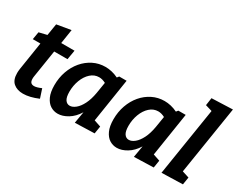

<svg xmlns="http://www.w3.org/2000/svg" viewBox="-101 -1215 2049 1663"><g transform="rotate(30 923.0 -383.5)"><path d="M348 -24Q264 12 197 12Q138 12 101.5 -19Q65 -50 65 -118Q65 -136 68 -159L112 -440H36L49 -516L128 -535L147 -652L288 -676L266 -534H399L383 -440H250L207 -167Q206 -162 205.5 -155.5Q205 -149 205 -143Q205 -116 216 -104.5Q227 -93 248 -93Q262 -93 280.5 -98.5Q299 -104 319 -113Z M544 12Q504 12 471 -9Q438 -30 417.5 -74.5Q397 -119 397 -189Q397 -263 420 -328Q443 -393 484.5 -442Q526 -491 582 -519Q638 -547 703 -547Q734 -547 766.5 -539.5Q799 -532 832 -516L846 -534H920L852 -99L920 -76L908 -1L713 5L733 -111Q695 -50 643.5 -19Q592 12 544 12ZM600 -100Q628 -100 658 -124.5Q688 -149 712 -196.5Q736 -244 748 -313L766 -424Q732 -442 700 -442Q653 -442 616 -408.5Q579 -375 558.5 -320.5Q538 -266 538 -205Q538 -150 555 -125Q572 -100 600 -100Z M1135 12Q1095 12 1062 -9Q1029 -30 1008.5 -74.5Q988 -119 988 -189Q988 -263 1011 -328Q1034 -393 1075.5 -442Q1117 -491 1173 -519Q1229 -547 1294 -547Q1325 -547 1357.5 -539.5Q1390 -532 1423 -516L1437 -534H1511L1443 -99L1511 -76L1499 -1L1304 5L1324 -111Q1286 -50 1234.5 -19Q1183 12 1135 12ZM1191 -100Q1219 -100 1249 -124.5Q1279 -149 1303 -196.5Q1327 -244 1339 -313L1357 -424Q1323 -442 1291 -442Q1244 -442 1207 -408.5Q1170 -375 1149.5 -320.5Q1129 -266 1129 -205Q1129 -150 1146 -125Q1163 -100 1191 -100Z M1580 5 1688 -675 1621 -695 1632 -771 1842 -779 1734 -98 1803 -76 1791 -1Z"/></g></svg>

Font: Bitter
Style: Bold Italic
Weight: 700
Italic angle: -9°
Designer: Sol Matas, and Bitter project Authors
Foundry: Sol Matas
Version: Version 2.001